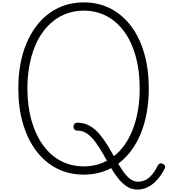

<svg xmlns="http://www.w3.org/2000/svg" viewBox="-20 -1440 1439 1604"><path d="M1130 144Q1079 144 1038.5 117Q998 90 964 46Q930 2 900 -50.5Q870 -103 840.5 -155Q811 -207 778.5 -251.5Q746 -296 709 -322.5Q672 -349 625 -349Q610 -349 601.5 -359Q593 -369 593.5 -382Q594 -395 602.5 -405Q611 -415 626 -415Q684 -415 730 -388.5Q776 -362 813 -317.5Q850 -273 882 -220.5Q914 -168 943 -116Q972 -64 1001 -19.5Q1030 25 1062.5 51.5Q1095 78 1134 78Q1165 78 1193 65Q1221 52 1247 22.5Q1273 -7 1298 -57Q1308 -72 1317.5 -75Q1327 -78 1339 -72Q1353 -66 1357.5 -55Q1362 -44 1354 -29Q1331 17 1304 49.5Q1277 82 1248 103Q1219 124 1189 134Q1159 144 1130 144ZM680 19Q556 19 455.5 -32.5Q355 -84 283 -179Q211 -274 172 -406.5Q133 -539 133 -701Q133 -810 150.5 -905Q168 -1000 202 -1080Q236 -1160 283.5 -1222.5Q331 -1285 392 -1329.5Q453 -1374 525.5 -1397Q598 -1420 680 -1420Q804 -1420 903.5 -1368.5Q1003 -1317 1074.5 -1222.5Q1146 -1128 1184.5 -995.5Q1223 -863 1223 -701Q1223 -593 1205.5 -497.5Q1188 -402 1155 -322Q1122 -242 1074.5 -179Q1027 -116 966.5 -71.5Q906 -27 834 -4Q762 19 680 19ZM680 -50Q751 -50 812.5 -71Q874 -92 926.5 -131.5Q979 -171 1019.5 -227.5Q1060 -284 1088.5 -357Q1117 -430 1132 -516.5Q1147 -603 1147 -701Q1147 -849 1114 -968.5Q1081 -1088 1019.5 -1173.5Q958 -1259 872 -1305Q786 -1351 680 -1351Q609 -1351 546.5 -1330Q484 -1309 432 -1269.5Q380 -1230 338.5 -1173.5Q297 -1117 268.5 -1044.5Q240 -972 224.5 -886Q209 -800 209 -701Q209 -554 243 -434Q277 -314 339 -228Q401 -142 487.5 -96Q574 -50 680 -50Z"/></svg>

Font: Playwrite BE WAL Light
Style: Regular
Weight: 300
Version: Version 1.002